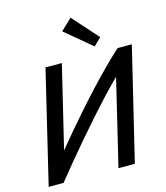

<svg xmlns="http://www.w3.org/2000/svg" viewBox="-134 -1043 990 1145"><g transform="rotate(-15 361.0 -470.5)"><path d="M23 0 189 -693H290L168 -186Q202 -228 246 -280Q290 -332 339.5 -388Q389 -444 440.5 -499.5Q492 -555 541.5 -604.5Q591 -654 634 -693H722L555 0H454L581 -530Q540 -490 491.5 -438Q443 -386 392 -328.5Q341 -271 291 -212.5Q241 -154 196 -99.5Q151 -45 115 0ZM505 -738 341 -875 410 -941 551 -783Z"/></g></svg>

Font: Ubuntu Sans Medium
Style: Italic
Weight: 500
Italic angle: -13.5°
Designer: Dalton Maag Ltd
Foundry: Dalton Maag Ltd
Version: Version 1.006